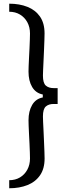

<svg xmlns="http://www.w3.org/2000/svg" viewBox="-20 -820 362 1041"><path d="M30 200.7V157Q63.1 157 88.4 141.9Q113.7 126.7 128.1 100Q142.6 73.4 142.6 39.2Q142.6 28.1 141.9 6.9Q141.2 -14.4 140 -40.3Q138.8 -66.3 137.4 -92Q136 -117.6 135.3 -138Q134.6 -158.4 134.6 -168Q134.6 -217.3 154.3 -251Q174 -284.7 212 -291.6V-307.7Q174 -315 154.3 -348.3Q134.6 -381.5 134.6 -431.7Q134.6 -441.3 135.3 -461.7Q136 -482.1 137.4 -507.5Q138.8 -533 140 -559Q141.2 -584.9 141.9 -606.2Q142.6 -627.4 142.6 -638.5Q142.6 -673.1 128.1 -699.5Q113.7 -726 88.4 -741.1Q63.1 -756.3 30 -756.3V-800Q85.5 -800 128.9 -782.8Q172.2 -765.6 196.9 -730Q221.6 -694.4 221.6 -638.5Q221.6 -625.7 220.7 -601.2Q219.8 -576.6 218.6 -547.1Q217.4 -517.6 216 -489.1Q214.6 -460.6 213.7 -439.2Q212.8 -417.8 212.8 -410.4Q212.8 -369.5 228.5 -355.9Q244.1 -342.3 270.5 -342.3H292.5V-256.3H270.5Q244.1 -256.3 228.5 -242.7Q212.8 -229.1 212.8 -188.6Q212.8 -180.8 213.7 -159.4Q214.6 -138.1 216.1 -109.6Q217.5 -81.1 218.7 -51.4Q219.9 -21.8 220.9 2.6Q221.8 26.9 221.8 39.2Q221.8 94.7 197 130.4Q172.3 166.2 128.9 183.5Q85.5 200.7 30 200.7Z"/></svg>

Font: Big Shoulders Stencil Text Thin
Style: Regular
Weight: 100
Designer: Patric King
Foundry: XO Type Co
Version: Version 2.001